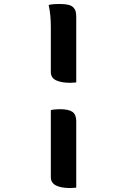

<svg xmlns="http://www.w3.org/2000/svg" viewBox="-20 -784 640 967"><path d="M225 -759Q238 -762 250.5 -763Q263 -764 277 -764Q307 -764 323.5 -760Q340 -756 349 -747Q358 -738 361 -727Q364 -716 364 -697V-369Q359 -369 352 -368Q345 -367 335 -367Q287 -367 261.5 -380Q236 -393 236 -421V-647Q236 -677 233.5 -704.5Q231 -732 225 -759ZM236 -229Q245 -232 257 -233Q269 -234 282 -234Q326 -234 345 -220.5Q364 -207 364 -174V161Q359 161 352 162Q345 163 335 163Q303 163 280.5 157Q258 151 247 139Q236 127 236 109Z"/></svg>

Font: Recursive Monospace Casual SemiBold
Style: Regular
Weight: 600
Version: Version 1.047